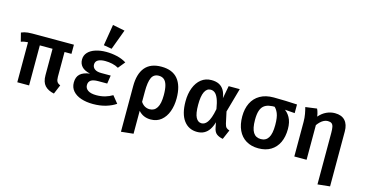

<svg xmlns="http://www.w3.org/2000/svg" viewBox="-99 -1305 3798 1996"><g transform="rotate(15 1800.0 -307.5)"><path d="M229.5 -447V0H102.5V-447ZM495.5 -447.5V-164Q495.5 -128.5 506.2 -111.2Q517 -94 542 -84.5L500.5 15Q435.5 2 401 -35.5Q366.5 -73 366.5 -147V-447ZM570 -529.5V-431H148Q113.5 -431 93.5 -429.8Q73.5 -428.5 59.5 -425.5Q45.5 -422.5 28.5 -416.5L5 -509Q21 -516 37.5 -520.5Q54 -525 74.5 -527.2Q95 -529.5 122 -529.5Z M1009 -229H913.5Q857.5 -229 833.2 -211.5Q809 -194 809 -159.5Q809 -124 840 -103.2Q871 -82.5 930 -82.5Q981 -82.5 1023.5 -94.8Q1066 -107 1102 -129L1164 -52.5Q1120.5 -22.5 1058.8 -3.8Q997 15 919.5 15Q847.5 15 791.2 -3.8Q735 -22.5 702.8 -59.5Q670.5 -96.5 670.5 -150Q670.5 -210 704.5 -241.5Q738.5 -273 809 -282.5Q747.5 -296 719.2 -327Q691 -358 691 -402.5Q691 -448.5 720.8 -480.2Q750.5 -512 801.5 -528.2Q852.5 -544.5 915.5 -544.5Q973.5 -544.5 1030.8 -531.5Q1088 -518.5 1133.5 -490L1073.5 -416Q1043 -433.5 1005.5 -441.8Q968 -450 930 -450Q880 -450 852.5 -434Q825 -418 825 -385Q825 -355.5 849.2 -337Q873.5 -318.5 920 -318.5H1022.5ZM909.5 -833 1040 -807 959.5 -590 872 -605Z M1509.5 -544.5Q1629 -544.5 1687.5 -473Q1746 -401.5 1746 -266Q1746 -188 1722.5 -124.2Q1699 -60.5 1653 -22.8Q1607 15 1540 15Q1500.5 15 1467.2 0.8Q1434 -13.5 1408.5 -43V204L1276.5 218V-273.5Q1276.5 -405 1334.5 -474.8Q1392.5 -544.5 1509.5 -544.5ZM1507.5 -446.5Q1452.5 -446.5 1430.5 -399Q1408.5 -351.5 1408.5 -251V-139Q1426.5 -112 1450.2 -98.5Q1474 -85 1502.5 -85Q1554 -85 1581.2 -129Q1608.5 -173 1608.5 -264.5Q1608.5 -331 1597 -371Q1585.5 -411 1563 -428.8Q1540.5 -446.5 1507.5 -446.5Z M2049 -544.5Q2096.5 -544.5 2129.5 -528Q2162.5 -511.5 2182.8 -477.8Q2203 -444 2210 -393L2235.5 -529.5H2355L2282 -270L2308.5 -147Q2315.5 -116.5 2328 -104.5Q2340.5 -92.5 2362 -86.5L2318 15.5Q2277 8.5 2250.5 -11.5Q2224 -31.5 2215.5 -79L2205 -133Q2192 -86.5 2170.2 -53.5Q2148.5 -20.5 2116.2 -2.8Q2084 15 2040.5 15Q1948.5 15 1895.8 -56.2Q1843 -127.5 1843 -261.5Q1843 -343.5 1867.8 -407.5Q1892.5 -471.5 1938.5 -508Q1984.5 -544.5 2049 -544.5ZM2065.5 -446Q2024 -446 2001.5 -400.2Q1979 -354.5 1979 -261.5Q1979 -166.5 2001 -125Q2023 -83.5 2061.5 -83.5Q2077 -83.5 2092.5 -91.2Q2108 -99 2123 -119Q2138 -139 2151 -174.8Q2164 -210.5 2174.5 -266.5Q2163.5 -334.5 2147.8 -373.8Q2132 -413 2111.8 -429.5Q2091.5 -446 2065.5 -446Z M2719.5 -537.5Q2778 -537.5 2847 -535.2Q2916 -533 2971 -529.5V-436.5L2838 -446.5L2767.5 -447Q2725.5 -448 2692.5 -441.2Q2659.5 -434.5 2636.8 -415.2Q2614 -396 2602.2 -359Q2590.5 -322 2590.5 -263Q2590.5 -170 2617.8 -127.2Q2645 -84.5 2700 -84.5Q2754 -84.5 2781 -127.5Q2808 -170.5 2808 -263.5Q2808 -347.5 2790 -390Q2772 -432.5 2745 -452.5L2846 -456Q2891 -431 2918.5 -381.8Q2946 -332.5 2946 -258.5Q2946 -174.5 2917 -113.2Q2888 -52 2833 -18.5Q2778 15 2700 15Q2622.5 15 2567 -18.5Q2511.5 -52 2482.2 -114.5Q2453 -177 2453 -263Q2453 -345.5 2483.2 -407.2Q2513.5 -469 2572.8 -503.2Q2632 -537.5 2719.5 -537.5Z M3376.5 -544.5Q3449.5 -544.5 3486.5 -503.2Q3523.5 -462 3523.5 -387.5V204L3391.5 218V-336Q3391.5 -376 3386.5 -400.2Q3381.5 -424.5 3367.5 -435.2Q3353.5 -446 3326 -446Q3304.5 -446 3284.8 -436.2Q3265 -426.5 3247.8 -410Q3230.5 -393.5 3216 -373V0H3084V-372Q3084 -416.5 3076.5 -457.2Q3069 -498 3061 -526L3183.5 -542.5Q3188.5 -534 3193 -520.5Q3197.5 -507 3201.2 -491.8Q3205 -476.5 3206.5 -462Q3242 -503.5 3286 -524Q3330 -544.5 3376.5 -544.5Z"/></g></svg>

Font: Fira Code Light SemiBold
Style: Regular
Weight: 600
Monospace: yes
Version: Version 5.002